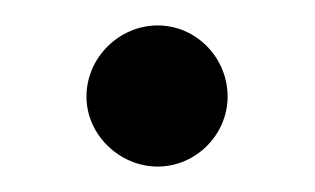

<svg xmlns="http://www.w3.org/2000/svg" viewBox="-20 -117 248 151"><path d="M104 14C134 14 159 -11 159 -41C159 -72 134 -97 104 -97C74 -97 48 -72 48 -41C48 -11 74 14 104 14Z"/></svg>

Font: HB Figtree Prototype
Style: Regular
Weight: 400
Designer: Alfredo Marco Pradil
Foundry: Hanken Design Co.®
Version: Version 1.002;Glyphs 3.2 (3228)